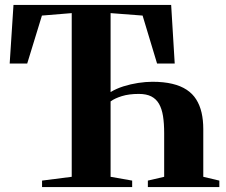

<svg xmlns="http://www.w3.org/2000/svg" viewBox="-20 -763 922 783"><path d="M151.5 0V-26.5L272.5 -42V-709.5L151 -699.5L91 -504H19.5L35 -743H678L692.5 -504H620.5L561.5 -699.5L431 -709.5V-387.5Q454 -401.5 483.2 -410.8Q512.5 -420 543.5 -424.8Q574.5 -429.5 601.5 -429.5Q648 -429.5 682.5 -421.2Q717 -413 741.2 -397Q765.5 -381 780.2 -357.5Q795 -334 802 -303.8Q809 -273.5 809 -236.5V-42L874.5 -26.5V0H583V-26.5L649.5 -42V-220.5Q649.5 -259.5 644.8 -289.5Q640 -319.5 628.5 -339.5Q617 -359.5 597 -369.8Q577 -380 546 -380Q506 -380 477 -371Q448 -362 431 -349.5V-42L519 -26.5V0Z"/></svg>

Font: Merriweather 120pt
Style: Bold
Weight: 700
Designer: Eben Sorkin
Foundry: Eben Sorkin
Version: Version 2.100